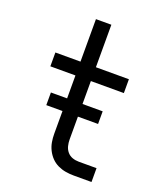

<svg xmlns="http://www.w3.org/2000/svg" viewBox="-136 -824 772 913"><g transform="rotate(20 250.0 -367.5)"><path d="M346 0Q325 0 304.5 -3.5Q284 -7 265 -16Q246 -25 231.5 -40Q217 -55 207.5 -74Q198 -93 194.5 -113.5Q191 -134 191 -155V-450H64V-520H191V-735H269V-520H436V-450H269V-155Q269 -138 273 -122Q277 -106 287.5 -93.5Q298 -81 313.5 -75.5Q329 -70 346 -70H436V0ZM109 -270V-334H371V-270Z"/></g></svg>

Font: Iosevka Term SS14
Style: Regular
Weight: 400
Monospace: yes
Designer: Belleve Invis
Foundry: Belleve Invis
Version: Version 24.1.1; ttfautohint (v1.8.4)